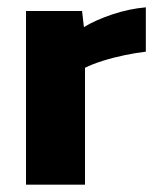

<svg xmlns="http://www.w3.org/2000/svg" viewBox="-20 -504 428 524"><path d="M51 0V-474H204L209 -430Q240 -449 286 -464.5Q332 -480 378 -484V-363Q352 -360 320.5 -353.5Q289 -347 260.5 -338Q232 -329 212 -319V0Z"/></svg>

Font: Kanit SemiBold
Style: Regular
Weight: 600
Designer: Katatrad Team
Foundry: CadsonDemak
Version: Version 2.000; ttfautohint (v1.8.3)